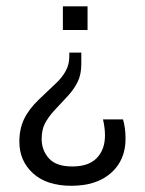

<svg xmlns="http://www.w3.org/2000/svg" viewBox="-20 -417 467 618"><path d="M209.6 181Q130.3 181 86.3 140.9Q42.3 100.7 42.3 38.8Q42.3 -1.7 57.4 -33.5Q72.5 -65.3 105 -96.6L162.8 -151.4Q180.8 -168.9 191.9 -189.3Q203.1 -209.7 203.1 -235.8V-247.7H241.7V-211.1Q241.7 -177.4 230.1 -153.8Q218.4 -130.2 199.9 -109.8L156.1 -62.8Q135.8 -40.7 125 -20.3Q114.1 0.2 114.1 30.8Q114.1 66.5 137.4 92.7Q160.7 118.8 212.6 118.8Q265.6 118.8 291.7 91.5Q317.9 64.2 317.9 18.8Q317.9 7.2 316.4 -5.5Q314.9 -18.2 311.5 -32.6H376.1Q380.1 -18 382.1 -3Q384.1 11.9 384.1 29.5Q384.1 98.3 337.5 139.6Q290.8 181 209.6 181ZM182.4 -320.4V-396.7H261.8V-320.4Z"/></svg>

Font: Rokkitt SemiBold
Style: Regular
Weight: 600
Designer: Vernon Adams
Foundry: Vernon Adams
Version: Version 3.103